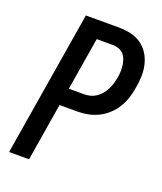

<svg xmlns="http://www.w3.org/2000/svg" viewBox="-136 -824 772 913"><g transform="rotate(20 250.0 -367.5)"><path d="M19 0 140 -735H307Q338 -735 367 -728.5Q396 -722 419.5 -706Q443 -690 458.5 -666Q474 -642 481 -614Q488 -586 487.5 -555.5Q487 -525 481 -494Q477 -468 469 -442Q461 -416 446.5 -392Q432 -368 411 -348Q390 -328 365 -315.5Q340 -303 313.5 -297.5Q287 -292 260 -292H168L120 0ZM183 -380H261Q276 -380 291.5 -384Q307 -388 321 -397.5Q335 -407 345.5 -420Q356 -433 363.5 -447.5Q371 -462 375.5 -477.5Q380 -493 383 -509Q386 -525 386.5 -540.5Q387 -556 385 -571.5Q383 -587 378 -601Q373 -615 363 -626Q353 -637 338.5 -642Q324 -647 308 -647H227Z"/></g></svg>

Font: Iosevka Semibold
Style: Italic
Weight: 600
Italic angle: -9°
Monospace: yes
Designer: Belleve Invis
Foundry: Belleve Invis
Version: Version 32.5.0; ttfautohint (v1.8.4)